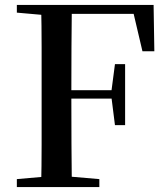

<svg xmlns="http://www.w3.org/2000/svg" viewBox="-20 -755 680 775"><path d="M48 0V-32L195 -45H230L381 -32V0ZM146 0Q148 -85 148 -170.5Q148 -256 148 -342V-393Q148 -479 148 -564.5Q148 -650 146 -735H270Q269 -651 268.5 -564Q268 -477 268 -384V-359Q268 -261 268.5 -173.5Q269 -86 270 0ZM208 -357V-391H455V-357ZM444 -250 430 -361V-389L444 -496H485V-250ZM48 -704V-735H208V-691H195ZM555 -548 512 -731 573 -699H208V-735H600L603 -548Z"/></svg>

Font: Noto Serif KR ExtraLight SemiBold
Style: Regular
Weight: 600
Version: Version 2.002-H1;hotconv 1.1.0;makeotfexe 2.6.0